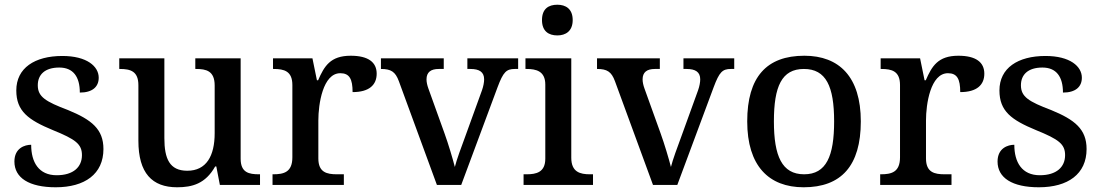

<svg xmlns="http://www.w3.org/2000/svg" viewBox="-20 -783 4664 813"><path d="M216 10C339 10 418 -46 418 -152C418 -236 368 -276 268 -317C173 -353 140 -373 140 -422C140 -467 170 -497 231 -497C290 -497 318 -458 318 -391C371 -391 398 -415 398 -454C398 -502 348 -546 244 -546C127 -546 49 -495 49 -400C49 -312 100 -275 204 -232C300 -193 327 -173 327 -126C327 -76 291 -41 220 -41C144 -41 112 -96 112 -170C85 -170 41 -156 41 -99C41 -30 103 10 216 10Z M730 10C794 10 850 -5 891 -78H896L911 0H1081V-45H1077C1034 -45 999 -52 999 -111V-536H807V-491H810C853 -491 889 -483 889 -421V-219C889 -123 854 -60 773 -60C698 -60 676 -111 676 -198V-536H485V-491H488C533 -491 566 -481 566 -422V-187C566 -50 624 10 730 10Z M1134 0H1436V-45H1407C1364 -45 1328 -53 1328 -112V-273C1328 -342 1347 -473 1421 -473C1460 -473 1473 -448 1473 -393C1544 -393 1575 -424 1575 -471C1575 -519 1540 -547 1465 -547C1379 -547 1353 -503 1327 -443H1322L1303 -536H1136V-491H1139C1183 -491 1218 -482 1218 -423V-117C1218 -54 1182 -45 1137 -45H1134Z M1669 -439 1830 0H1933L2087 -414C2111 -478 2124 -491 2160 -491H2174V-536H1959V-491H1972C2010 -491 2030 -478 2030 -447C2030 -435 2027 -418 2021 -401L1950 -205C1934 -162 1913 -105 1906 -76C1897 -111 1879 -172 1862 -219L1794 -408C1789 -422 1786 -435 1786 -447C1786 -477 1804 -491 1838 -491H1859V-536H1593V-491C1635 -491 1654 -480 1669 -439Z M2340 -633C2375 -633 2405 -651 2405 -698C2405 -746 2375 -763 2340 -763C2303 -763 2275 -746 2275 -698C2275 -651 2303 -633 2340 -633ZM2197 0H2491V-45H2478C2437 -45 2399 -54 2399 -115V-536H2205V-491H2210C2250 -491 2289 -482 2289 -425V-111C2289 -53 2250 -45 2210 -45H2197Z M2584 -439 2745 0H2848L3002 -414C3026 -478 3039 -491 3075 -491H3089V-536H2874V-491H2887C2925 -491 2945 -478 2945 -447C2945 -435 2942 -418 2936 -401L2865 -205C2849 -162 2828 -105 2821 -76C2812 -111 2794 -172 2777 -219L2709 -408C2704 -422 2701 -435 2701 -447C2701 -477 2719 -491 2753 -491H2774V-536H2508V-491C2550 -491 2569 -480 2584 -439Z M3383 10C3542 10 3625 -81 3625 -269C3625 -457 3534 -547 3386 -547C3226 -547 3144 -457 3144 -269C3144 -81 3235 10 3383 10ZM3385 -45C3291 -45 3257 -122 3257 -269C3257 -417 3290 -491 3384 -491C3478 -491 3512 -417 3512 -269C3512 -122 3479 -45 3385 -45Z M3707 0H4009V-45H3980C3937 -45 3901 -53 3901 -112V-273C3901 -342 3920 -473 3994 -473C4033 -473 4046 -448 4046 -393C4117 -393 4148 -424 4148 -471C4148 -519 4113 -547 4038 -547C3952 -547 3926 -503 3900 -443H3895L3876 -536H3709V-491H3712C3756 -491 3791 -482 3791 -423V-117C3791 -54 3755 -45 3710 -45H3707Z M4379 10C4502 10 4581 -46 4581 -152C4581 -236 4531 -276 4431 -317C4336 -353 4303 -373 4303 -422C4303 -467 4333 -497 4394 -497C4453 -497 4481 -458 4481 -391C4534 -391 4561 -415 4561 -454C4561 -502 4511 -546 4407 -546C4290 -546 4212 -495 4212 -400C4212 -312 4263 -275 4367 -232C4463 -193 4490 -173 4490 -126C4490 -76 4454 -41 4383 -41C4307 -41 4275 -96 4275 -170C4248 -170 4204 -156 4204 -99C4204 -30 4266 10 4379 10Z"/></svg>

Font: Noto Serif Yezidi Medium
Style: Regular
Weight: 500
Designer: Dalton Maag Ltd
Foundry: Dalton Maag Ltd
Version: Version 1.001